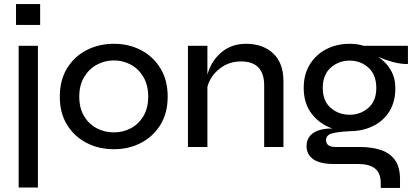

<svg xmlns="http://www.w3.org/2000/svg" viewBox="-20 -725 2060 947"><path d="M178 -705V-602H59V-705ZM72 -499H167V200H72Z M542 11Q468 11 407.5 -20Q347 -51 311 -109Q275 -167 275 -248Q275 -330 311 -388.5Q347 -447 407.5 -478Q468 -509 542 -509Q615 -509 675 -478Q735 -447 771 -388.5Q807 -330 807 -248Q807 -167 771 -109Q735 -51 675 -20Q615 11 542 11ZM542 -72Q587 -72 625.5 -92.5Q664 -113 687.5 -152.5Q711 -192 711 -248Q711 -305 687.5 -345Q664 -385 625.5 -406Q587 -427 542 -427Q497 -427 458 -406Q419 -385 395 -345Q371 -305 371 -248Q371 -192 394.5 -152.5Q418 -113 457 -92.5Q496 -72 542 -72Z M907 -499H1003V-357Q1021 -423 1071 -466Q1121 -509 1193 -509Q1277 -509 1327.5 -461.5Q1378 -414 1378 -325V0H1283V-304Q1283 -422 1168 -422Q1109 -422 1063.5 -386.5Q1018 -351 1003 -297V0H907Z M1858 202V179Q1858 128 1829.5 106Q1801 84 1748 84H1631Q1557 84 1524.5 60Q1492 36 1492 -4Q1492 -37 1510.5 -56.5Q1529 -76 1558 -84Q1587 -92 1620 -91Q1558 -112 1518 -163Q1478 -214 1478 -292Q1478 -358 1508 -407Q1538 -456 1589.5 -482.5Q1641 -509 1705 -509Q1742 -509 1774 -499H1992V-409Q1954 -409 1915 -420Q1876 -431 1845 -445Q1885 -418 1907.5 -379Q1930 -340 1930 -290Q1930 -223 1900.5 -175.5Q1871 -128 1819.5 -103Q1768 -78 1705 -78Q1648 -75 1618 -67Q1588 -59 1588 -33Q1588 -18 1599.5 -9Q1611 0 1634 0H1756Q1813 0 1857.5 14.5Q1902 29 1927.5 63.5Q1953 98 1953 158V202ZM1705 -159Q1758 -159 1797 -193Q1836 -227 1836 -291Q1836 -356 1797.5 -391Q1759 -426 1705 -426Q1650 -426 1611 -391Q1572 -356 1572 -291Q1572 -227 1611 -193Q1650 -159 1705 -159Z"/></svg>

Font: Syne Medium
Style: Regular
Weight: 500
Designer: Lucas Descroix
Foundry: Bonjour Monde
Version: Version 2.200; ttfautohint (v1.8.4)